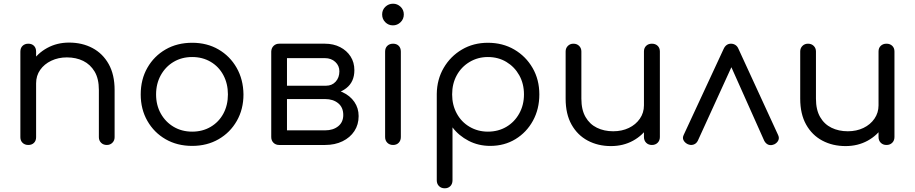

<svg xmlns="http://www.w3.org/2000/svg" viewBox="-20 -783 4941 1037"><path d="M557 0Q538 0 526 -12Q514 -24 514 -42V-297Q514 -358 491 -396.5Q468 -435 429.5 -454Q391 -473 341 -473Q295 -473 257 -455Q219 -437 197 -405.5Q175 -374 175 -333H118Q119 -396 150.5 -445.5Q182 -495 235 -524Q288 -553 353 -553Q424 -553 479.5 -523.5Q535 -494 567 -437Q599 -380 599 -297V-42Q599 -24 587 -12Q575 0 557 0ZM133 0Q114 0 102 -11.5Q90 -23 90 -42V-504Q90 -524 102 -535.5Q114 -547 133 -547Q152 -547 163.5 -535.5Q175 -524 175 -504V-42Q175 -23 163.5 -11.5Q152 0 133 0Z M1018 5Q937 5 874.5 -31Q812 -67 776 -130Q740 -193 740 -273Q740 -354 776 -417Q812 -480 874.5 -516Q937 -552 1018 -552Q1098 -552 1160 -516Q1222 -480 1258 -417Q1294 -354 1295 -273Q1295 -193 1259 -130Q1223 -67 1160.5 -31Q1098 5 1018 5ZM1018 -72Q1074 -72 1118 -98Q1162 -124 1186.5 -169.5Q1211 -215 1211 -273Q1211 -331 1186.5 -377Q1162 -423 1118 -449Q1074 -475 1018 -475Q962 -475 918 -449Q874 -423 848.5 -377Q823 -331 823 -273Q823 -215 848.5 -169.5Q874 -124 918 -98Q962 -72 1018 -72Z M1488 0Q1469 0 1457 -12Q1445 -24 1445 -43V-505Q1446 -524 1458 -535.5Q1470 -547 1488 -547Q1507 -547 1518.5 -535.5Q1530 -524 1530 -504V-320H1736V-304Q1789 -304 1830 -285Q1871 -266 1894 -232.5Q1917 -199 1917 -156Q1917 -110 1894 -75Q1871 -40 1830 -20Q1789 0 1736 0ZM1530 -79H1736Q1779 -79 1806.5 -101Q1834 -123 1834 -162Q1834 -203 1806.5 -225.5Q1779 -248 1736 -248H1530ZM1643 -273V-320H1741Q1773 -320 1793 -342Q1813 -364 1813 -398Q1813 -428 1791 -448.5Q1769 -469 1735 -469H1489V-547H1735Q1781 -547 1817 -528.5Q1853 -510 1873.5 -478Q1894 -446 1894 -404Q1894 -341 1850.5 -307Q1807 -273 1741 -273Z M2103 0Q2084 0 2072 -12Q2060 -24 2060 -43V-504Q2060 -524 2072 -535.5Q2084 -547 2103 -547Q2122 -547 2133.5 -535.5Q2145 -524 2145 -504V-43Q2145 -24 2133.5 -12Q2122 0 2103 0ZM2102 -646Q2078 -646 2061 -663Q2044 -680 2044 -705Q2044 -730 2061.5 -746.5Q2079 -763 2103 -763Q2126 -763 2143.5 -746.5Q2161 -730 2161 -705Q2161 -680 2143.5 -663Q2126 -646 2102 -646Z M2382 234Q2363 234 2351 222Q2339 210 2339 191V-276Q2340 -354 2376.5 -416.5Q2413 -479 2475 -515.5Q2537 -552 2615 -552Q2695 -552 2757.5 -515.5Q2820 -479 2856.5 -416Q2893 -353 2893 -273Q2893 -194 2858.5 -131Q2824 -68 2764 -31.5Q2704 5 2628 5Q2564 5 2511 -22.5Q2458 -50 2424 -95V191Q2424 210 2412.5 222Q2401 234 2382 234ZM2615 -72Q2671 -72 2715 -98Q2759 -124 2784.5 -170Q2810 -216 2810 -273Q2810 -331 2784.5 -376.5Q2759 -422 2715 -448.5Q2671 -475 2615 -475Q2561 -475 2516.5 -448.5Q2472 -422 2447 -376.5Q2422 -331 2422 -273Q2422 -216 2447 -170Q2472 -124 2516.5 -98Q2561 -72 2615 -72Z M3280 6Q3210 6 3154.5 -23.5Q3099 -53 3067 -110Q3035 -167 3035 -250V-505Q3035 -523 3047 -535Q3059 -547 3077 -547Q3096 -547 3108 -535Q3120 -523 3120 -505V-250Q3120 -190 3142.5 -151Q3165 -112 3204 -93Q3243 -74 3292 -74Q3339 -74 3376.5 -92Q3414 -110 3436 -142Q3458 -174 3458 -214H3516Q3514 -151 3483 -101.5Q3452 -52 3399 -23Q3346 6 3280 6ZM3501 0Q3482 0 3470 -12Q3458 -24 3458 -43V-505Q3458 -524 3470 -535.5Q3482 -547 3501 -547Q3520 -547 3532 -535.5Q3544 -524 3544 -505V-43Q3544 -24 3532 -12Q3520 0 3501 0Z M3928 -547Q3941 -547 3952 -540Q3963 -533 3969 -518L4182 -55Q4190 -39 4184 -25.5Q4178 -12 4163 -4Q4145 4 4131 -1Q4117 -6 4108 -22L3907 -472H3954L3749 -23Q3741 -7 3725.5 -2Q3710 3 3693 -5Q3678 -13 3671.5 -26Q3665 -39 3673 -55L3888 -518Q3901 -547 3928 -547Z M4547 6Q4477 6 4421.5 -23.5Q4366 -53 4334 -110Q4302 -167 4302 -250V-505Q4302 -523 4314 -535Q4326 -547 4344 -547Q4363 -547 4375 -535Q4387 -523 4387 -505V-250Q4387 -190 4409.5 -151Q4432 -112 4471 -93Q4510 -74 4559 -74Q4606 -74 4643.5 -92Q4681 -110 4703 -142Q4725 -174 4725 -214H4783Q4781 -151 4750 -101.5Q4719 -52 4666 -23Q4613 6 4547 6ZM4768 0Q4749 0 4737 -12Q4725 -24 4725 -43V-505Q4725 -524 4737 -535.5Q4749 -547 4768 -547Q4787 -547 4799 -535.5Q4811 -524 4811 -505V-43Q4811 -24 4799 -12Q4787 0 4768 0Z"/></svg>

Font: Comfortaa Medium
Style: Regular
Weight: 500
Designer: Johan Aakerlund
Foundry: Johan Aakerlund
Version: Version 3.104; ttfautohint (v1.8.1.43-b0c9)